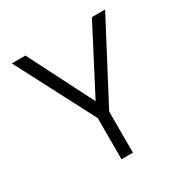

<svg xmlns="http://www.w3.org/2000/svg" viewBox="-151 -778 878 905"><g transform="rotate(-30 287.5 -325.0)"><path d="M255 -224 33 -650H107L286 -298L469 -650H541L317 -224V0H255Z"/></g></svg>

Font: Overused Grotesk Book
Style: Regular
Weight: 350
Version: Version 0.003